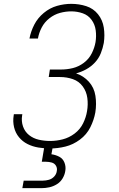

<svg xmlns="http://www.w3.org/2000/svg" viewBox="-20 -763 616 997"><path d="M240 8Q280 8 320 -2Q360 -12 395 -38Q430 -64 449 -102Q468 -140 475 -179Q482 -223 475.5 -265.5Q469 -308 441.5 -338.5Q414 -369 375 -382Q402 -389 427.5 -403Q453 -417 473 -438.5Q493 -460 503.5 -486.5Q514 -513 519 -540Q525 -580 519 -619.5Q513 -659 489 -689Q465 -719 428 -731Q391 -743 350 -743Q313 -743 276 -732.5Q239 -722 207.5 -696Q176 -670 158 -635Q140 -600 133 -563H177Q182 -592 196.5 -620Q211 -648 236.5 -668Q262 -688 291.5 -696Q321 -704 350 -704Q381 -704 409.5 -694Q438 -684 455.5 -660Q473 -636 477 -605.5Q481 -575 476 -544Q471 -515 456.5 -486Q442 -457 415.5 -437Q389 -417 358.5 -409.5Q328 -402 298 -402H239L233 -363H292Q327 -363 358.5 -352Q390 -341 409.5 -314.5Q429 -288 433.5 -254Q438 -220 432 -186Q427 -154 411.5 -122.5Q396 -91 367.5 -69.5Q339 -48 306 -39.5Q273 -31 240 -31Q210 -31 181.5 -37.5Q153 -44 131 -61.5Q109 -79 99.5 -106.5Q90 -134 95 -164L96 -170H52Q52 -166 51 -163Q46 -132 53 -102.5Q60 -73 78.5 -50.5Q97 -28 123 -15Q149 -2 179 3Q209 8 240 8ZM96 214H196Q216 214 236.5 209.5Q257 205 275.5 193.5Q294 182 305 163.5Q316 145 319 125Q323 103 315 82Q307 61 288 51Q269 41 247 38L254 0H210L197 77H219Q234 77 248.5 81Q263 85 270.5 97.5Q278 110 275 125Q273 141 261.5 153.5Q250 166 234 170.5Q218 175 203 175H103Z"/></svg>

Font: Iosevka Sparkle Extralight
Style: Italic
Weight: 200
Italic angle: -9°
Designer: Belleve Invis
Foundry: Belleve Invis
Version: Version 4.5.0; ttfautohint (v1.8.3)